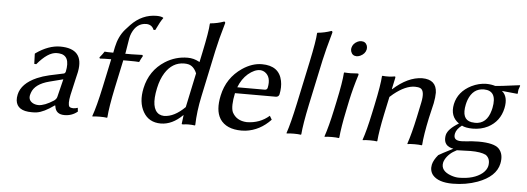

<svg xmlns="http://www.w3.org/2000/svg" viewBox="-56 -865 3482 1269"><g transform="rotate(5 1685.0 -230.0)"><path d="M357.9 -225.1 268.1 -202.1Q172.4 -177.7 151.9 -117.2Q149.4 -109.4 147.5 -102.1Q140.1 -67.4 171.9 -49.8Q188 -41.5 208.5 -41Q249 -41.5 309.1 -80.1Q325.2 -91.8 328.6 -106ZM320.3 -47.9H316.4Q248.5 1 202.6 7.8Q186.5 10.3 168 9.8Q70.8 9.8 63 -59.6Q61.5 -77.6 65.9 -98.1Q82 -173.3 183.6 -217.8Q220.2 -233.4 262.7 -243.2L360.4 -264.2Q367.2 -268.1 369.6 -275.9Q393.1 -387.2 314.5 -393.6Q307.1 -394 298.8 -394Q241.2 -393.1 170.9 -309.1L157.7 -310.1L155.3 -377L159.2 -380.9Q241.2 -438.5 318.4 -439Q479.5 -439 450.2 -284.2Q449.2 -279.8 448.7 -276.9Q447.8 -272.5 438 -231Q417.5 -144.5 414.1 -126Q401.4 -63.5 414.1 -47.9Q421.4 -40.5 441.9 -40.5Q454.6 -41 469.7 -45.9L472.2 -21Q435.5 9.8 385.7 9.8Q329.1 9.8 321.3 -41Q320.8 -44.9 320.3 -47.9Z M671.4 -429.2 679.2 -467.8Q694.3 -538.6 734.9 -585.9Q745.1 -598.1 767.1 -621.1Q839.8 -696.8 937 -696.8Q967.3 -696.3 980 -688L980.5 -685.1Q963.4 -663.1 935.1 -603L923.8 -602.1Q910.6 -636.2 873.5 -637.2Q809.1 -637.2 778.8 -567.4Q772 -551.3 768.6 -534.2Q767.1 -526.9 763.2 -501.5Q757.3 -459 752.9 -438L751 -429.2H793.9Q813.5 -429.2 864.7 -431.2L868.2 -423.8Q856 -403.3 847.2 -382.8Q826.7 -384.8 775.9 -384.8H741.7L702.1 -199.2Q674.3 -66.9 669.9 0L667.5 2.9Q649.9 0 620.1 0Q590.3 0 571.3 2.9L569.8 0Q593.3 -64 622.1 -199.2L661.6 -384.8H660.6Q614.7 -384.8 586.4 -382.8L583 -390.1Q602.1 -412.6 613.8 -431.2Q628.9 -429.2 671.4 -429.2Z M1180.2 -112.8 1228.5 -340.8Q1209 -387.2 1172.9 -396Q1160.2 -398.9 1145.5 -398.9Q1066.4 -398.9 1018.6 -322.3Q992.7 -280.8 980 -221.2Q950.7 -84 1008.8 -50.3Q1023.9 -42.5 1042 -42Q1109.9 -43 1180.2 -112.8ZM1168.5 -58.1Q1100.6 9.3 1024.9 9.8Q945.3 9.8 908.2 -54.7Q871.1 -119.1 891.1 -212.9Q916.5 -332 1015.6 -395.5Q1084.5 -439 1165 -439Q1204.1 -439 1239.7 -419.9Q1242.7 -418 1244.6 -417L1258.3 -481.9Q1288.6 -625 1290.5 -674.8L1293 -678.2Q1339.4 -682.1 1384.3 -698.2Q1392.1 -696.3 1391.1 -688Q1358.4 -576.2 1342.3 -500L1276.9 -191.9Q1255.4 -91.3 1252.9 0L1250.5 2.9Q1231.4 0 1206.5 0Q1193.8 0 1171.4 2.9Q1162.6 2.9 1163.1 0L1170.4 -58.1Z M1507.8 -272.9H1691.9Q1705.6 -274.4 1708.5 -287.1Q1723.6 -359.4 1680.7 -388.7Q1665 -398.4 1648.4 -398.9Q1611.3 -398.9 1569.3 -363.8Q1529.3 -329.1 1507.8 -272.9ZM1738.8 -104 1753.4 -79.1Q1682.1 -3.4 1587.4 8.3Q1573.2 9.8 1560.5 9.8Q1459 9.8 1417 -53.2Q1416 -55.2 1415.5 -56.2Q1382.3 -110.8 1403.3 -209Q1428.7 -328.1 1527.8 -395.5Q1592.3 -439 1657.2 -439Q1772 -439 1792 -340.3Q1800.3 -298.8 1790 -250Q1785.2 -233.9 1768.1 -232.9H1496.1Q1477.5 -144 1493.2 -106Q1521 -51.8 1590.3 -48.8Q1676.8 -49.8 1738.8 -104Z M1909.7 -200.2 1969.7 -481.9Q2000 -625 2002 -674.8L2004.4 -678.2Q2050.8 -682.1 2095.7 -698.2Q2103.5 -696.3 2102.5 -688Q2067.9 -565.9 2053.7 -500L1989.7 -200.2Q1961.4 -65.9 1956.5 0L1953.6 2.9Q1936 0 1907.2 0Q1878.4 0 1859.9 2.9L1858.4 0Q1880.9 -65.4 1909.7 -200.2Z M2236.3 -597.2Q2242.7 -627.4 2274.4 -642.6Q2286.1 -647.9 2297.9 -647.9Q2327.1 -647.9 2336.9 -621.1Q2340.3 -608.9 2338.4 -597.2Q2332 -566.9 2299.8 -551.8Q2287.6 -546.4 2276.4 -545.9Q2247.1 -545.9 2237.8 -573.2Q2233.9 -585.4 2236.3 -597.2ZM2169.4 -234.9Q2197.8 -367.7 2201.7 -429.2L2204.1 -432.1Q2246.1 -428.7 2291.5 -433.1Q2298.8 -433.1 2298.8 -429.2Q2298.8 -426.3 2298.3 -422.9Q2271 -337.4 2252.4 -251L2237.8 -180.2Q2214.8 -70.8 2208.5 0L2205.6 2.9Q2188 0 2159.2 0Q2130.4 0 2111.8 2.9L2110.4 0Q2133.8 -68.4 2157.7 -180.2Z M2787.1 -180.2Q2762.7 -65.4 2758.3 0L2755.4 2.9Q2737.8 0 2709 0Q2680.2 0 2661.6 2.9L2660.2 0Q2683.6 -68.4 2707.5 -180.2L2728 -277.8Q2744.6 -356.9 2713.9 -372.6Q2700.2 -378.9 2677.7 -378.9Q2615.2 -378.9 2538.6 -317.4Q2526.4 -307.1 2515.1 -296.9L2490.2 -180.2Q2465.8 -64 2460.9 0L2458.5 2.9Q2440.9 0 2412.1 0Q2383.3 0 2364.3 2.9L2363.3 0Q2385.3 -62 2410.2 -180.2L2421.9 -234.9Q2451.2 -373 2454.1 -429.2L2457 -432.1Q2500 -427.7 2538.6 -435.1Q2543.9 -435.1 2543 -427.2Q2542.5 -425.8 2542.5 -424.8L2526.9 -352.1L2528.3 -349.1Q2625.5 -437 2720.2 -439Q2815.4 -439 2818.4 -351.6Q2818.4 -321.3 2810.5 -280.8Q2807.1 -264.6 2798.8 -230.5Q2790.5 -195.8 2787.1 -180.2Z M2906.7 104Q2895 159.7 2966.8 185.1Q2994.6 194.8 3018.1 194.8Q3118.2 194.8 3173.8 149.9Q3199.7 127.9 3206.1 101.1Q3215.3 52.2 3182.6 28.8Q3149.4 12.2 3080.1 12.2Q3074.7 12.2 3050.3 13.2Q3007.8 15.1 2990.2 15.1Q2937.5 41 2914.6 83.5Q2908.7 94.7 2906.7 104ZM3279.3 -289.1Q3260.3 -200.2 3182.1 -159.2Q3136.7 -136.2 3080.6 -136.2Q3033.2 -136.7 3009.3 -149.9Q2974.1 -123.5 2967.8 -94.2Q2958.5 -51.3 3002 -47.4Q3008.3 -46.9 3015.6 -46.9Q3018.6 -46.9 3044.9 -48.8Q3084 -53.7 3128.9 -54.2Q3231 -53.7 3263.2 -21Q3297.4 14.6 3284.2 78.1Q3265.6 165.5 3145 210Q3068.4 237.8 2981 237.8Q2885.3 237.8 2847.7 192.9Q2825.2 164.1 2833.5 124Q2840.8 92.8 2870.1 58.1Q2884.3 48.8 2962.9 8.8Q2964.8 7.8 2965.8 7.3Q2900.4 -4.4 2906.2 -66.4Q2907.2 -73.2 2908.2 -79.1Q2918 -119.6 2988.3 -162.1Q2926.8 -204.1 2943.8 -287.1Q2961.9 -371.1 3047.9 -414.6Q3096.7 -438.5 3146 -439Q3180.2 -438.5 3205.6 -430.2Q3233.9 -431.6 3338.9 -445.8Q3354.5 -447.8 3367.2 -449.2L3369.6 -445.8Q3363.8 -431.6 3360.8 -419.9Q3358.4 -406.7 3358.4 -394L3355 -391.1Q3263.2 -400.9 3252.4 -401.4Q3295.4 -366.7 3279.3 -289.1ZM3200.2 -284.2Q3223.1 -399.9 3133.8 -400.9Q3061 -400.9 3031.2 -322.3Q3025.9 -307.6 3022.5 -292Q3001 -190.9 3068.8 -178.2Q3080.6 -176.3 3094.2 -175.8Q3171.9 -175.8 3196.3 -268.1Q3198.7 -276.4 3200.2 -284.2Z"/></g></svg>

Font: Linux Biolinum Slanted O
Style: Slanted
Weight: 400
Designer: Philipp H. Poll
Foundry: Philipp H. Poll
Version: Version 1.0.4